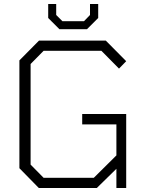

<svg xmlns="http://www.w3.org/2000/svg" viewBox="-20 -940 742 960"><path d="M277 -794 221 -850V-920H261V-865L292 -834H400L430 -865V-920H471V-850L415 -794ZM174 0 77 -99V-638L175 -737H509L611 -634L575 -597L487 -686H198L133 -620V-117L198 -51H449L562 -163V-318H391V-370H611V0H562V-96L464 0Z"/></svg>

Font: Tomorrow Light
Style: Regular
Weight: 300
Designer: Tony de Marco, Monica Rizzolli
Foundry: Just in Type
Version: Version 2.002